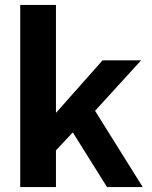

<svg xmlns="http://www.w3.org/2000/svg" viewBox="-20 -763 620 783"><path d="M562.1 0H416.5L276.9 -223.1L208.2 -149.8V0H62.5V-743H208.2V-302.7L398.4 -517H555.5L367.7 -311.1Z"/></svg>

Font: Public Sans Thin
Style: Regular
Weight: 100
Designer: The Public Sans project authors (U.S. Web Design System). Libre Franklin designed by Pablo Impallari and Rodrigo Fuenzal
Version: Version 1.008